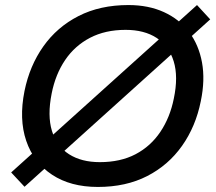

<svg xmlns="http://www.w3.org/2000/svg" viewBox="-20 -730 856 760"><path d="M77.1 9.3 24.2 -47.4 759.8 -710 812.1 -653.3ZM367.3 10Q259.2 10 186.1 -38.4Q113 -86.7 83.8 -172.6Q54.6 -258.4 77 -369.8Q97.3 -469.7 151.5 -546.3Q205.7 -623 290.8 -666.5Q375.9 -710 488.3 -710Q567.8 -710 629 -682Q690.2 -654 728.5 -603.3Q766.8 -552.5 779.6 -482.8Q792.3 -413.2 774.8 -329.5Q754.8 -229.3 700.6 -152.7Q646.4 -76 562.5 -33Q478.6 10 367.3 10ZM375.2 -88.2Q456.9 -88.2 516.7 -119.6Q576.5 -151.1 614.7 -208Q653 -265 668 -339.7Q686.3 -426.5 667.5 -487.4Q648.6 -548.2 599.9 -580Q551.1 -611.8 477.1 -611.8Q396.7 -611.8 336.4 -580.4Q276.1 -548.9 237.9 -492.5Q199.6 -436 184.6 -360.3Q167 -272.7 185.6 -211.8Q204.3 -150.9 253.3 -119.5Q302.3 -88.2 375.2 -88.2Z"/></svg>

Font: REM Medium
Style: Italic
Weight: 500
Italic angle: -11°
Designer: Octavio Pardo
Foundry: Ashler Design
Version: Version 1.005;gftools[0.9.28]